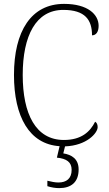

<svg xmlns="http://www.w3.org/2000/svg" viewBox="-20 -744 559 989"><path d="M285 225C346 225 385 195 385 129C385 74 349 53 306 46L315 10C427 6 483 -59 483 -89C483 -102 479 -112 470 -117C444 -65 399 -23 309 -23C164 -23 97 -157 97 -358C97 -560 165 -693 306 -693C419 -693 454 -641 454 -562C475 -562 488 -580 488 -611C488 -669 433 -724 310 -724C141 -724 52 -584 52 -358C52 -143 131 -1 287 9L273 68C323 73 349 91 349 131C349 176 322 196 281 196C262 196 246 192 224 187V215C246 222 266 225 285 225Z"/></svg>

Font: Noto Serif Sinhala SemiCondensed ExtraLight
Style: Regular
Weight: 200
Width: 4
Designer: Jelle Bosma - Monotype Design Team
Foundry: Monotype Imaging Inc.
Version: Version 2.007